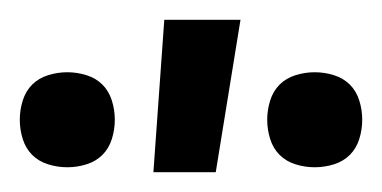

<svg xmlns="http://www.w3.org/2000/svg" viewBox="-47 -774 386 194"><path d="M271 -605Q261 -605 251.5 -608Q242 -611 235.5 -617.5Q229 -624 226 -633.5Q223 -643 223 -653Q223 -663 226 -672.5Q229 -682 235.5 -688.5Q242 -695 251.5 -698Q261 -701 271 -701Q281 -701 290.5 -698Q300 -695 306.5 -688.5Q313 -682 316 -672.5Q319 -663 319 -653Q319 -643 316 -633.5Q313 -624 306.5 -617.5Q300 -611 290.5 -608Q281 -605 271 -605ZM21 -605Q11 -605 1.5 -608Q-8 -611 -14.5 -617.5Q-21 -624 -24 -633.5Q-27 -643 -27 -653Q-27 -663 -24 -672.5Q-21 -682 -14.5 -688.5Q-8 -695 1.5 -698Q11 -701 21 -701Q31 -701 40.5 -698Q50 -695 56.5 -688.5Q63 -682 66 -672.5Q69 -663 69 -653Q69 -643 66 -633.5Q63 -624 56.5 -617.5Q50 -611 40.5 -608Q31 -605 21 -605ZM108 -600 119 -754H196L171 -600Z"/></svg>

Font: Huly
Style: Regular
Weight: 400
Designer: Belleve Invis
Foundry: Belleve Invis
Version: Version 33.2.5; ttfautohint (v1.8.4)